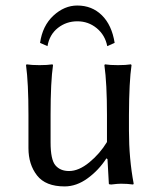

<svg xmlns="http://www.w3.org/2000/svg" viewBox="-20 -665 577 695"><path d="M368.2 -498Q360.4 -538.1 330.1 -563Q299.8 -587.9 260 -587.9Q220.2 -587.9 189.7 -564Q159.2 -540 151.9 -498L125 -509.8Q133.8 -571.8 173.3 -608.4Q212.9 -645 259.8 -645Q313 -645 348.9 -609.6Q384.8 -574.2 395 -509.8ZM365.2 -91.8Q337.4 -48.8 297.1 -19.5Q256.8 9.8 213.9 9.8Q145 9.8 114 -30Q83 -69.8 83 -128.9V-249Q83 -365.2 74.2 -429.2L76.2 -432.1Q94.2 -429.2 123 -429.2Q151.9 -429.2 169.9 -432.1L171.9 -429.2Q163.1 -369.1 163.1 -249V-149.9Q163.1 -86.9 180.7 -66.4Q198.2 -45.9 230 -45.9Q265.1 -45.9 303.5 -77.4Q341.8 -108.9 367.2 -150.9V-249Q367.2 -362.8 357.9 -429.2L359.9 -432.1Q377.9 -429.2 407 -429.2Q436 -429.2 454.1 -432.1L456.1 -429.2Q447.3 -369.1 446.8 -249V-191.9Q446.8 -90.8 463.9 0L461.9 2.9Q441.9 0 417.5 0Q405.8 0 382.8 2.9Q374 2.9 374 0L369.1 -88.9Z"/></svg>

Font: Biolilbert
Style: Regular
Weight: 400
Designer: Philipp H. Poll
Foundry: Philipp H. Poll
Version: Version 1.1.0